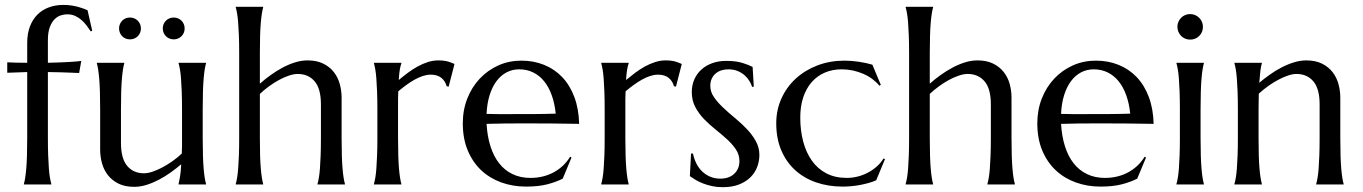

<svg xmlns="http://www.w3.org/2000/svg" viewBox="-20 -758 5600 789"><path d="M255.9 -699.2Q243.7 -699.2 229.7 -694.8Q215.8 -690.4 204.1 -678.7Q192.4 -667 184.6 -646.2Q176.8 -625.5 176.8 -592.8V-500Q202.6 -500.5 225.3 -501.5Q248 -502.4 266.1 -503.4Q284.2 -504.4 296.4 -505.6Q308.6 -506.8 314 -507.8L305.2 -458Q288.1 -458.5 268.1 -459.5Q251 -460.4 227.5 -460.9Q204.1 -461.4 176.8 -461.9V-190.9Q176.8 -149.4 178 -118.4Q179.2 -87.4 180.9 -64.9Q182.6 -42.5 185.3 -27.3Q188 -12.2 190.9 -2V0H78.1V-2Q81.1 -12.2 83.5 -27.3Q85.9 -42.5 87.9 -64.9Q89.8 -87.4 90.8 -118.4Q91.8 -149.4 91.8 -190.9V-461.9L9.8 -459V-502Q24.9 -501 45.9 -500.5Q66.9 -500 91.8 -500V-582Q91.8 -619.6 102.8 -648.7Q113.8 -677.7 133.3 -697.5Q152.8 -717.3 180.2 -727.5Q207.5 -737.8 240.2 -737.8Q258.3 -737.8 273.9 -735.4Q289.6 -732.9 302 -729.5Q314.5 -726.1 324 -722.4Q333.5 -718.8 339.8 -715.8L358.9 -631.8L353 -628.9Q345.2 -640.6 335.9 -653.1Q326.7 -665.5 314.9 -675.8Q303.2 -686 288.8 -692.6Q274.4 -699.2 255.9 -699.2Z M477.1 -170.9Q477.1 -106.4 502.7 -76.2Q528.3 -45.9 571.8 -45.9Q587.4 -45.9 606.9 -52.5Q626.5 -59.1 647.2 -70.1Q668 -81.1 688.7 -95.7Q709.5 -110.4 727.1 -127Q728 -141.1 728 -157Q728 -172.9 728 -190.9V-309.1Q728 -350.6 726.8 -381.6Q725.6 -412.6 723.9 -435.1Q722.2 -457.5 719.5 -472.7Q716.8 -487.8 713.9 -498V-500H826.7V-498Q823.7 -487.8 821.3 -472.7Q818.8 -457.5 816.9 -435.1Q814.9 -412.6 814 -381.6Q813 -350.6 813 -309.1V-190.9Q813 -149.4 814 -118.4Q814.9 -87.4 816.9 -64.9Q818.8 -42.5 821.3 -27.3Q823.7 -12.2 826.7 -2V0H713.9V-2Q716.8 -14.2 720 -33.2Q723.1 -52.2 724.6 -83Q704.6 -65.9 681.4 -49.3Q658.2 -32.7 633.1 -19.5Q607.9 -6.3 582.3 1.7Q556.6 9.8 531.7 9.8Q493.7 9.8 467 -3.4Q440.4 -16.6 423.6 -38.1Q406.7 -59.6 399.2 -86.9Q391.6 -114.3 391.6 -143.1V-309.1Q391.6 -350.6 390.6 -381.6Q389.6 -412.6 387.7 -435.1Q385.7 -457.5 383.3 -472.7Q380.9 -487.8 377.9 -498V-500H490.7V-498Q487.8 -487.8 485.4 -472.7Q482.9 -457.5 481 -435.1Q479 -412.6 478 -381.6Q477.1 -350.6 477.1 -309.1ZM469.2 -641.1Q469.2 -650.4 472.7 -658.7Q476.1 -667 482.2 -673.1Q488.3 -679.2 496.3 -682.6Q504.4 -686 514.2 -686Q523.4 -686 531.7 -682.6Q540 -679.2 546.1 -673.1Q552.2 -667 555.7 -658.7Q559.1 -650.4 559.1 -641.1Q559.1 -631.8 555.7 -623.5Q552.2 -615.2 546.1 -609.1Q540 -603 531.7 -599.6Q523.4 -596.2 514.2 -596.2Q504.4 -596.2 496.3 -599.6Q488.3 -603 482.2 -609.1Q476.1 -615.2 472.7 -623.5Q469.2 -631.8 469.2 -641.1ZM648.9 -641.1Q648.9 -650.4 652.3 -658.7Q655.8 -667 661.9 -673.1Q668 -679.2 676.3 -682.6Q684.6 -686 693.8 -686Q703.1 -686 711.4 -682.6Q719.7 -679.2 725.8 -673.1Q731.9 -667 735.4 -658.7Q738.8 -650.4 738.8 -641.1Q738.8 -631.8 735.4 -623.5Q731.9 -615.2 725.8 -609.1Q719.7 -603 711.4 -599.6Q703.1 -596.2 693.8 -596.2Q684.6 -596.2 676.3 -599.6Q668 -603 661.9 -609.1Q655.8 -615.2 652.3 -623.5Q648.9 -631.8 648.9 -641.1Z M1298.8 -329.1Q1298.8 -393.6 1272.9 -423.8Q1247.1 -454.1 1203.6 -454.1Q1187.5 -454.1 1167.7 -447.5Q1147.9 -440.9 1127.2 -429.7Q1106.4 -418.5 1085.9 -403.6Q1065.4 -388.7 1047.9 -372.1V-190.9Q1047.9 -149.4 1048.8 -118.4Q1049.8 -87.4 1051.8 -64.9Q1053.7 -42.5 1056.2 -27.3Q1058.6 -12.2 1061.5 -2V0H948.7V-2Q951.7 -12.2 954.3 -27.3Q957 -42.5 958.7 -64.9Q960.4 -87.4 961.7 -118.4Q962.9 -149.4 962.9 -190.9V-539.1Q962.9 -580.6 961.7 -611.6Q960.4 -642.6 958.7 -665Q957 -687.5 954.3 -702.6Q951.7 -717.8 948.7 -728V-730H1061.5V-728Q1058.6 -717.8 1056.2 -702.6Q1053.7 -687.5 1051.8 -665Q1049.8 -642.6 1048.8 -611.6Q1047.9 -580.6 1047.9 -539.1V-414.1Q1067.4 -431.6 1091.1 -448.7Q1114.7 -465.8 1140.1 -479.5Q1165.5 -493.2 1191.9 -501.5Q1218.3 -509.8 1243.7 -509.8Q1281.7 -509.8 1308.3 -496.6Q1335 -483.4 1351.8 -461.9Q1368.7 -440.4 1376.2 -412.8Q1383.8 -385.3 1383.8 -356.9V-190.9Q1383.8 -149.4 1384.8 -118.4Q1385.7 -87.4 1387.7 -64.9Q1389.6 -42.5 1392.1 -27.3Q1394.5 -12.2 1397.5 -2V0H1284.7V-2Q1287.6 -12.2 1290.3 -27.3Q1293 -42.5 1294.7 -64.9Q1296.4 -87.4 1297.6 -118.4Q1298.8 -149.4 1298.8 -190.9Z M1530.8 -309.1Q1530.8 -350.6 1529.5 -381.6Q1528.3 -412.6 1526.6 -435.1Q1524.9 -457.5 1522.2 -472.7Q1519.5 -487.8 1516.6 -498V-500H1629.4V-498Q1625.5 -486.8 1622.8 -470.7Q1620.1 -454.6 1618.7 -429.2Q1636.7 -444.3 1656.2 -459Q1675.8 -473.6 1696.3 -484.9Q1716.8 -496.1 1738 -502.9Q1759.3 -509.8 1780.8 -509.8Q1793.9 -509.8 1803.7 -508.5Q1813.5 -507.3 1821.3 -505.1Q1829.1 -502.9 1835.4 -500.2Q1841.8 -497.6 1847.7 -495.1L1823.7 -401.9L1815.4 -403.8Q1809.6 -425.3 1793.5 -438.2Q1777.3 -451.2 1749.5 -451.2Q1734.4 -451.2 1717.8 -445.8Q1701.2 -440.4 1684.1 -430.9Q1667 -421.4 1649.9 -408.9Q1632.8 -396.5 1616.7 -382.8Q1615.7 -368.7 1615.7 -352.1Q1615.7 -335.4 1615.7 -316.9V-190.9Q1615.7 -149.4 1616.7 -118.4Q1617.7 -87.4 1619.6 -64.9Q1621.6 -42.5 1624 -27.3Q1626.5 -12.2 1629.4 -2V0H1516.6V-2Q1519.5 -12.2 1522.2 -27.3Q1524.9 -42.5 1526.6 -64.9Q1528.3 -87.4 1529.5 -118.4Q1530.8 -149.4 1530.8 -190.9Z M2141.6 8.8Q2087.4 8.8 2040 -8.3Q1992.7 -25.4 1957.5 -58.3Q1922.4 -91.3 1902.1 -139.9Q1881.8 -188.5 1881.8 -251Q1881.8 -306.2 1900.4 -353.3Q1918.9 -400.4 1951.7 -435.1Q1984.4 -469.7 2028.1 -489.3Q2071.8 -508.8 2122.6 -508.8Q2172.9 -508.8 2215.8 -491.5Q2258.8 -474.1 2290.3 -441.2Q2321.8 -408.2 2340.1 -359.6Q2358.4 -311 2359.9 -249Q2304.7 -250 2249.5 -250.5Q2194.3 -251 2134.8 -251Q2092.3 -251 2052 -250.5Q2011.7 -250 1979.5 -249Q1982.4 -198.2 1995.4 -157.2Q2008.3 -116.2 2031 -87.2Q2053.7 -58.1 2086.2 -42.5Q2118.7 -26.9 2159.7 -26.9Q2188 -26.9 2213.1 -33.4Q2238.3 -40 2258.8 -51.8Q2279.3 -63.5 2295.4 -79.3Q2311.5 -95.2 2322.8 -113.8L2328.6 -110.8L2292.5 -23.9Q2266.1 -10.3 2229.5 -0.7Q2192.9 8.8 2141.6 8.8ZM2076.7 -289.1Q2125.5 -289.1 2174.6 -289.3Q2223.6 -289.6 2263.7 -291Q2259.3 -333.5 2247.1 -367.2Q2234.9 -400.9 2215.8 -424.3Q2196.8 -447.8 2170.9 -460.4Q2145 -473.1 2113.8 -473.1Q2085.4 -473.1 2061.8 -460.7Q2038.1 -448.2 2020.5 -424.8Q2002.9 -401.4 1992.2 -367.4Q1981.4 -333.5 1979.5 -290Q2001.5 -289.1 2025.9 -289.1Q2050.3 -289.1 2076.7 -289.1Z M2464.8 -309.1Q2464.8 -350.6 2463.6 -381.6Q2462.4 -412.6 2460.7 -435.1Q2459 -457.5 2456.3 -472.7Q2453.6 -487.8 2450.7 -498V-500H2563.5V-498Q2559.6 -486.8 2556.9 -470.7Q2554.2 -454.6 2552.7 -429.2Q2570.8 -444.3 2590.3 -459Q2609.9 -473.6 2630.4 -484.9Q2650.9 -496.1 2672.1 -502.9Q2693.4 -509.8 2714.8 -509.8Q2728 -509.8 2737.8 -508.5Q2747.6 -507.3 2755.4 -505.1Q2763.2 -502.9 2769.5 -500.2Q2775.9 -497.6 2781.7 -495.1L2757.8 -401.9L2749.5 -403.8Q2743.7 -425.3 2727.5 -438.2Q2711.4 -451.2 2683.6 -451.2Q2668.5 -451.2 2651.9 -445.8Q2635.3 -440.4 2618.2 -430.9Q2601.1 -421.4 2584 -408.9Q2566.9 -396.5 2550.8 -382.8Q2549.8 -368.7 2549.8 -352.1Q2549.8 -335.4 2549.8 -316.9V-190.9Q2549.8 -149.4 2550.8 -118.4Q2551.8 -87.4 2553.7 -64.9Q2555.7 -42.5 2558.1 -27.3Q2560.5 -12.2 2563.5 -2V0H2450.7V-2Q2453.6 -12.2 2456.3 -27.3Q2459 -42.5 2460.7 -64.9Q2462.4 -87.4 2463.6 -118.4Q2464.8 -149.4 2464.8 -190.9Z M3077.6 -401.9 3070.8 -400.9Q3067.4 -412.1 3059.8 -424.8Q3052.2 -437.5 3040.3 -448.2Q3028.3 -459 3011.5 -466.1Q2994.6 -473.1 2972.7 -473.1Q2957.5 -473.1 2944.1 -468.8Q2930.7 -464.4 2920.7 -455.8Q2910.6 -447.3 2904.8 -434.6Q2898.9 -421.9 2898.9 -404.8Q2898.9 -380.9 2913.8 -359.1Q2928.7 -337.4 2951.2 -316.2Q2973.6 -294.9 2999.8 -273.4Q3025.9 -252 3048.3 -228.5Q3070.8 -205.1 3085.7 -178.5Q3100.6 -151.9 3100.6 -121.1Q3100.6 -96.2 3091.8 -72.5Q3083 -48.8 3064.7 -30.3Q3046.4 -11.7 3017.8 -0.2Q2989.3 11.2 2949.7 11.2Q2926.3 11.2 2906 6.8Q2885.7 2.4 2868.9 -4.2Q2852.1 -10.7 2838.6 -18.8Q2825.2 -26.9 2814.9 -34.2L2819.8 -127H2827.6Q2832.5 -104 2842.3 -85Q2852.1 -65.9 2866.5 -52.5Q2880.9 -39.1 2899.4 -31.5Q2918 -23.9 2939.9 -23.9Q2976.1 -23.9 2997.3 -43.9Q3018.6 -64 3018.6 -96.2Q3018.6 -122.1 3004.2 -143.8Q2989.7 -165.5 2967.8 -185.5Q2945.8 -205.6 2920.7 -225.6Q2895.5 -245.6 2873.5 -268.3Q2851.6 -291 2837.2 -318.1Q2822.8 -345.2 2822.8 -379.9Q2822.8 -408.2 2833.3 -431.9Q2843.8 -455.6 2862.5 -472.4Q2881.3 -489.3 2907.2 -498.5Q2933.1 -507.8 2963.9 -507.8Q3004.4 -507.8 3031.5 -499.3Q3058.6 -490.7 3072.8 -482.9Z M3616.7 -104 3580.6 -17.1Q3567.4 -11.2 3550.3 -6.3Q3533.2 -1.5 3514.9 2Q3496.6 5.4 3478 7.1Q3459.5 8.8 3442.9 8.8Q3383.8 8.8 3333.7 -8.5Q3283.7 -25.9 3247.3 -59.1Q3210.9 -92.3 3190.4 -140.6Q3169.9 -189 3169.9 -251Q3169.9 -306.2 3191.2 -353.3Q3212.4 -400.4 3250.2 -435.1Q3288.1 -469.7 3339.4 -489.3Q3390.6 -508.8 3450.7 -508.8Q3478 -508.8 3509.3 -504.2Q3540.5 -499.5 3564.9 -492.2L3599.6 -409.2L3593.8 -405.8Q3581.5 -420.9 3564.7 -433.3Q3547.9 -445.8 3527.6 -454.6Q3507.3 -463.4 3484.9 -468.3Q3462.4 -473.1 3439 -473.1Q3400.9 -473.1 3369.6 -459.7Q3338.4 -446.3 3315.9 -420.9Q3293.5 -395.5 3281 -358.6Q3268.6 -321.8 3268.6 -274.9Q3268.6 -222.2 3280.5 -176.8Q3292.5 -131.3 3316.2 -97.9Q3339.8 -64.5 3375.7 -45.7Q3411.6 -26.9 3460 -26.9Q3482.4 -26.9 3504.6 -32.5Q3526.9 -38.1 3546.6 -48.6Q3566.4 -59.1 3583 -73.7Q3599.6 -88.4 3610.8 -106.9Z M4051.8 -329.1Q4051.8 -393.6 4025.9 -423.8Q4000 -454.1 3956.5 -454.1Q3940.4 -454.1 3920.7 -447.5Q3900.9 -440.9 3880.1 -429.7Q3859.4 -418.5 3838.9 -403.6Q3818.4 -388.7 3800.8 -372.1V-190.9Q3800.8 -149.4 3801.8 -118.4Q3802.7 -87.4 3804.7 -64.9Q3806.6 -42.5 3809.1 -27.3Q3811.5 -12.2 3814.5 -2V0H3701.7V-2Q3704.6 -12.2 3707.3 -27.3Q3710 -42.5 3711.7 -64.9Q3713.4 -87.4 3714.6 -118.4Q3715.8 -149.4 3715.8 -190.9V-539.1Q3715.8 -580.6 3714.6 -611.6Q3713.4 -642.6 3711.7 -665Q3710 -687.5 3707.3 -702.6Q3704.6 -717.8 3701.7 -728V-730H3814.5V-728Q3811.5 -717.8 3809.1 -702.6Q3806.6 -687.5 3804.7 -665Q3802.7 -642.6 3801.8 -611.6Q3800.8 -580.6 3800.8 -539.1V-414.1Q3820.3 -431.6 3844 -448.7Q3867.7 -465.8 3893.1 -479.5Q3918.5 -493.2 3944.8 -501.5Q3971.2 -509.8 3996.6 -509.8Q4034.7 -509.8 4061.3 -496.6Q4087.9 -483.4 4104.7 -461.9Q4121.6 -440.4 4129.2 -412.8Q4136.7 -385.3 4136.7 -356.9V-190.9Q4136.7 -149.4 4137.7 -118.4Q4138.7 -87.4 4140.6 -64.9Q4142.6 -42.5 4145 -27.3Q4147.5 -12.2 4150.4 -2V0H4037.6V-2Q4040.5 -12.2 4043.2 -27.3Q4045.9 -42.5 4047.6 -64.9Q4049.3 -87.4 4050.5 -118.4Q4051.8 -149.4 4051.8 -190.9Z M4502.4 8.8Q4448.2 8.8 4400.9 -8.3Q4353.5 -25.4 4318.4 -58.3Q4283.2 -91.3 4262.9 -139.9Q4242.7 -188.5 4242.7 -251Q4242.7 -306.2 4261.2 -353.3Q4279.8 -400.4 4312.5 -435.1Q4345.2 -469.7 4388.9 -489.3Q4432.6 -508.8 4483.4 -508.8Q4533.7 -508.8 4576.7 -491.5Q4619.6 -474.1 4651.1 -441.2Q4682.6 -408.2 4700.9 -359.6Q4719.2 -311 4720.7 -249Q4665.5 -250 4610.4 -250.5Q4555.2 -251 4495.6 -251Q4453.1 -251 4412.8 -250.5Q4372.6 -250 4340.3 -249Q4343.3 -198.2 4356.2 -157.2Q4369.1 -116.2 4391.8 -87.2Q4414.6 -58.1 4447 -42.5Q4479.5 -26.9 4520.5 -26.9Q4548.8 -26.9 4574 -33.4Q4599.1 -40 4619.6 -51.8Q4640.1 -63.5 4656.2 -79.3Q4672.4 -95.2 4683.6 -113.8L4689.5 -110.8L4653.3 -23.9Q4627 -10.3 4590.3 -0.7Q4553.7 8.8 4502.4 8.8ZM4437.5 -289.1Q4486.3 -289.1 4535.4 -289.3Q4584.5 -289.6 4624.5 -291Q4620.1 -333.5 4607.9 -367.2Q4595.7 -400.9 4576.7 -424.3Q4557.6 -447.8 4531.7 -460.4Q4505.9 -473.1 4474.6 -473.1Q4446.3 -473.1 4422.6 -460.7Q4398.9 -448.2 4381.3 -424.8Q4363.8 -401.4 4353 -367.4Q4342.3 -333.5 4340.3 -290Q4362.3 -289.1 4386.7 -289.1Q4411.1 -289.1 4437.5 -289.1Z M4828.6 -309.1Q4828.6 -350.6 4827.4 -381.6Q4826.2 -412.6 4824.5 -435.1Q4822.8 -457.5 4820.1 -472.7Q4817.4 -487.8 4814.5 -498V-500H4927.2V-498Q4924.3 -487.8 4921.9 -472.7Q4919.4 -457.5 4917.5 -435.1Q4915.5 -412.6 4914.6 -381.6Q4913.6 -350.6 4913.6 -309.1V-190.9Q4913.6 -149.4 4914.6 -118.4Q4915.5 -87.4 4917.5 -64.9Q4919.4 -42.5 4921.9 -27.3Q4924.3 -12.2 4927.2 -2V0H4814.5V-2Q4817.4 -12.2 4820.1 -27.3Q4822.8 -42.5 4824.5 -64.9Q4826.2 -87.4 4827.4 -118.4Q4828.6 -149.4 4828.6 -190.9ZM4818.4 -647.9Q4818.4 -658.7 4822.5 -668.2Q4826.7 -677.7 4833.5 -684.8Q4840.3 -691.9 4849.9 -696Q4859.4 -700.2 4870.6 -700.2Q4881.8 -700.2 4891.4 -696Q4900.9 -691.9 4908 -684.8Q4915 -677.7 4919.2 -668.2Q4923.3 -658.7 4923.3 -647.9Q4923.3 -625.5 4908.2 -610.4Q4893.1 -595.2 4870.6 -595.2Q4859.4 -595.2 4849.9 -599.4Q4840.3 -603.5 4833.5 -610.6Q4826.7 -617.7 4822.5 -627.2Q4818.4 -636.7 4818.4 -647.9Z M5402.8 -329.1Q5402.8 -393.6 5377 -423.8Q5351.1 -454.1 5307.6 -454.1Q5292 -454.1 5272.5 -447.5Q5252.9 -440.9 5232.4 -429.9Q5211.9 -418.9 5191.4 -404.3Q5170.9 -389.6 5152.8 -373L5151.9 -309.1V-190.9Q5151.9 -149.4 5152.8 -118.4Q5153.8 -87.4 5155.8 -64.9Q5157.7 -42.5 5160.2 -27.3Q5162.6 -12.2 5165.5 -2V0H5052.7V-2Q5055.7 -12.2 5058.3 -27.3Q5061 -42.5 5062.7 -64.9Q5064.5 -87.4 5065.7 -118.4Q5066.9 -149.4 5066.9 -190.9V-309.1Q5066.9 -350.6 5065.7 -381.6Q5064.5 -412.6 5062.7 -435.1Q5061 -457.5 5058.3 -472.7Q5055.7 -487.8 5052.7 -498V-500H5165.5V-498Q5161.6 -485.8 5159.4 -467Q5157.2 -448.2 5154.8 -418Q5174.8 -434.6 5198 -451.2Q5221.2 -467.8 5246.1 -480.7Q5271 -493.7 5296.9 -501.7Q5322.8 -509.8 5347.7 -509.8Q5385.7 -509.8 5412.4 -496.6Q5439 -483.4 5455.8 -461.9Q5472.7 -440.4 5480.2 -412.8Q5487.8 -385.3 5487.8 -356.9V-190.9Q5487.8 -149.4 5488.8 -118.4Q5489.7 -87.4 5491.7 -64.9Q5493.7 -42.5 5496.1 -27.3Q5498.5 -12.2 5501.5 -2V0H5388.7V-2Q5391.6 -12.2 5394.3 -27.3Q5397 -42.5 5398.7 -64.9Q5400.4 -87.4 5401.6 -118.4Q5402.8 -149.4 5402.8 -190.9Z"/></svg>

Font: Marcellus
Style: Regular
Weight: 400
Designer: Astigmatic (AOETI)
Foundry: Astigmatic (AOETI)
Version: Version 1.000